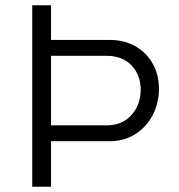

<svg xmlns="http://www.w3.org/2000/svg" viewBox="-20 -706 675 726"><path d="M102 0V-686H173V-555H395Q451 -555 493 -530.5Q535 -506 558 -464.5Q581 -423 581 -370Q581 -317 558 -272Q535 -227 492.5 -199.5Q450 -172 394 -172H173V0ZM173 -232H382Q443 -232 477.5 -271.5Q512 -311 512 -366Q512 -422 477.5 -458.5Q443 -495 382 -495H173Z"/></svg>

Font: Chivo Medium ExtraLight
Style: Regular
Weight: 250
Version: Version 2.002